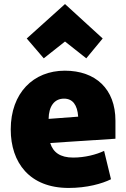

<svg xmlns="http://www.w3.org/2000/svg" viewBox="-20 -904 624 948"><path d="M301 -699 196 -616 112 -714 301 -884 487 -714 406 -616ZM550 -219 228 -198C242 -152 277 -126 341 -126C400 -126 456 -141 494 -159L528 -19C484 3 409 24 319 24C126 24 33 -101 33 -265C33 -445 145 -555 300 -555C452 -555 550 -465 550 -308ZM366 -328C362 -386 339 -417 296 -417C248 -417 221 -379 220 -317Z"/></svg>

Font: Repo Black
Style: Regular
Weight: 900
Designer: Stefan Peev
Foundry: Context Ltd
Version: Version 1.502